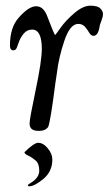

<svg xmlns="http://www.w3.org/2000/svg" viewBox="-20 -456 392 675"><path d="M66 79Q100 46 114 46Q132 46 148 65.5Q164 85 164 105Q164 147 132.5 173Q101 199 83 199Q78 199 78 195Q78 193 88 187Q118 169 118 144Q118 119 105 108Q92 97 79 91Q66 85 66 79ZM331 -368Q326 -330 309 -330Q300 -330 294 -340.5Q288 -351 279 -361.5Q270 -372 255 -372Q226 -372 206 -312Q186 -252 180 -199L175 -166Q157 -25 149 -9Q139 4 119 4H114Q84 4 84 -22Q84 -38 105.5 -140Q127 -242 127 -284Q127 -352 93 -352Q75 -352 63 -337.5Q51 -323 45 -304.5Q39 -286 35.5 -282.5Q32 -279 27 -279Q15 -279 15 -296Q15 -360 46 -394Q81 -434 107 -434Q133 -434 146 -399Q171 -333 174 -333Q175 -333 193 -358.5Q211 -384 241.5 -410Q272 -436 297.5 -436Q323 -436 332.5 -426.5Q342 -417 342 -407Q342 -397 336.5 -383Q331 -369 331 -368Z"/></svg>

Font: Sorts Mill Goudy
Style: Italic
Weight: 400
Italic angle: -7.40001°
Version: Version 003.101